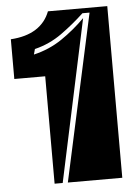

<svg xmlns="http://www.w3.org/2000/svg" viewBox="-51 -740 557 780"><g transform="rotate(-5 227.0 -350.0)"><path d="M194 0 342 -680H313Q268 -638 218.5 -602.5Q169 -567 108 -552L102 -530Q166 -545 217.5 -580Q269 -615 314 -660L173 0H140V-438H14V-600Q77 -604 117 -629.5Q157 -655 174 -700H416V0Z"/></g></svg>

Font: J.M. Nexus Grotesque
Style: Regular
Weight: 900
Designer: deFharo
Foundry: deFharo
Version: Version 3.003